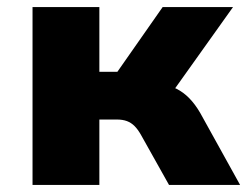

<svg xmlns="http://www.w3.org/2000/svg" viewBox="-20 -523 699 543"><path d="M72 0V-503H261V-320H312L440 -503H639L453 -242L433 -285Q459 -282 479 -272Q499 -262 515.5 -245Q532 -228 546 -204L659 0H458L379 -141Q370 -157 360.5 -166.5Q351 -176 339 -180.5Q327 -185 310 -185H261V0Z"/></svg>

Font: Nunito Sans 8pt Black
Style: Regular
Weight: 900
Version: Version 3.101;gftools[0.9.27]